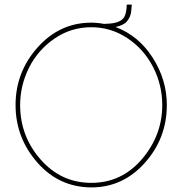

<svg xmlns="http://www.w3.org/2000/svg" viewBox="-20 -814 797 839"><path d="M485 -696Q586 -658 647.5 -561.5Q709 -465 709 -355Q709 -210 613 -102.5Q517 5 379 5Q237 4 142.5 -104.5Q48 -213 48 -355Q48 -499 144.5 -607Q241 -715 379 -715Q408 -715 437 -709V-710Q498 -710 518 -733Q533 -750 534 -794H556Q554 -771 553 -762Q552 -753 547.5 -741.5Q543 -730 534 -720Q521 -704 485 -696ZM379 -15Q512 -15 600.5 -119Q689 -223 689 -355Q689 -443 649 -521Q609 -599 537 -647Q465 -695 379 -695Q290 -695 217.5 -645Q145 -595 106.5 -517.5Q68 -440 68 -355Q68 -219 157.5 -117Q247 -15 379 -15Z"/></svg>

Font: Raleway-v4020 Thin
Style: Regular
Weight: 250
Designer: Matt McInerney, Pablo Impallari, Rodrigo Fuenzalida
Foundry: Matt McInerney, Pablo Impallari, Rodrigo Fuenzalida
Version: Version 4.020;PS 004.020;hotconv 1.0.88;makeotf.lib2.5.64775